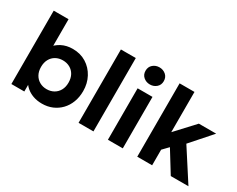

<svg xmlns="http://www.w3.org/2000/svg" viewBox="-97 -1184 2018 1632"><g transform="rotate(30 912.0 -368.0)"><path d="M378 15Q330 15 290.5 0.8Q251 -13.5 222.2 -39Q193.5 -64.5 178 -98L198 -130.5V0H71V-720H216.5V-390L184 -423.5Q218.5 -470 266.2 -495Q314 -520 375.5 -520Q450.5 -520 507.8 -484.5Q565 -449 597.5 -388.2Q630 -327.5 630 -252.5Q630 -193.5 611.2 -144.2Q592.5 -95 558.5 -59.5Q524.5 -24 478.8 -4.5Q433 15 378 15ZM351 -111.5Q390 -111.5 420.5 -128.8Q451 -146 468.5 -177.5Q486 -209 486 -252.5Q486 -296 468.8 -327.5Q451.5 -359 420.8 -376.2Q390 -393.5 351 -393.5Q312 -393.5 281.5 -376.2Q251 -359 233.8 -327.5Q216.5 -296 216.5 -252.5Q216.5 -209 234 -177.5Q251.5 -146 282 -128.8Q312.5 -111.5 351 -111.5Z M730.5 0V-720H876.5V0Z M1018.5 0V-505H1164.5V0ZM1091.5 -585Q1055 -585 1028.5 -607.8Q1002 -630.5 1002 -668.5Q1002 -707 1028.5 -729.8Q1055 -752.5 1091.5 -752.5Q1128 -752.5 1154.5 -729.8Q1181 -707 1181 -668.5Q1181 -630.5 1154.5 -607.8Q1128 -585 1091.5 -585Z M1306.5 0V-720H1452.5V-325L1619.5 -505H1789.5L1612.5 -304.5L1809 0H1635.5L1506.5 -209L1452.5 -153V0Z"/></g></svg>

Font: Geologica Thin Roman SemiBold
Style: Regular
Weight: 600
Version: Version 1.010;gftools[0.9.28]